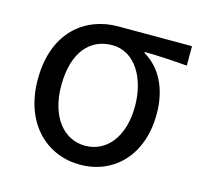

<svg xmlns="http://www.w3.org/2000/svg" viewBox="-86 -637 781 744"><g transform="rotate(15 304.5 -265.0)"><path d="M295 13C428 13 532 -85 532 -254C532 -356 491 -432 425 -470V-474C485 -473 535 -470 596 -465V-543H299C171 -543 52 -456 52 -265C52 -86 163 13 295 13ZM295 -63C209 -63 146 -140 146 -265C146 -402 211 -467 297 -467C390 -467 443 -371 443 -261C443 -139 382 -63 295 -63Z"/></g></svg>

Font: Noto Sans HK
Style: Regular
Weight: 400
Designer: Ryoko NISHIZUKA 西塚涼子 (kana, bopomofo & ideographs); Paul D. Hunt (Latin, Greek & Cyrillic); Sandoll Communications 산돌커뮤니
Foundry: Adobe
Version: Version 2.004;hotconv 1.0.118;makeotfexe 2.5.65603